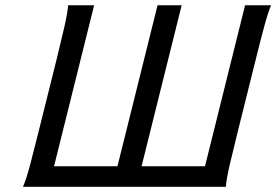

<svg xmlns="http://www.w3.org/2000/svg" viewBox="-20 -719 1063 739"><path d="M849.6 0H68.4Q81.1 -28.8 95.5 -83Q109.9 -137.2 127.4 -208L197.8 -490.2Q215.3 -561.5 227.8 -615.7Q240.2 -669.9 242.2 -698.7H342.3L188 -79.1H432.1L586.4 -698.7H679.2L524.9 -79.1H769L923.3 -698.7H1023.4Q1011.2 -669.9 996.6 -615.7Q981.9 -561.5 964.4 -490.2L894 -208Q876.5 -137.2 863.8 -83Q851.1 -28.8 849.6 0Z"/></svg>

Font: Andika
Style: Italic
Weight: 400
Italic angle: -14°
Designer: Victor Gaultney, Annie Olsen, Julie Remington, Don Collingsworth, Eric Hays, Becca Hirsbrunner
Foundry: SIL International
Version: Version 6.101